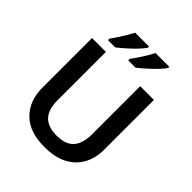

<svg xmlns="http://www.w3.org/2000/svg" viewBox="-254 -1092 1255 1255"><g transform="rotate(45 373.5 -464.0)"><path d="M659 -252Q659 -178 627.5 -118.5Q596 -59 532 -24.5Q468 10 370 10Q231 10 159 -62.5Q87 -135 87 -254V-714H215V-267Q215 -180 255 -139.5Q295 -99 374 -99Q430 -99 464.5 -118Q499 -137 515.5 -175.5Q532 -214 532 -268V-714H659ZM577 -928Q569 -915 551.5 -895Q534 -875 511 -853Q488 -831 465.5 -811.5Q443 -792 425 -778H357V-791Q371 -810 388.5 -836Q406 -862 422.5 -889Q439 -916 449 -938H577ZM390 -928Q382 -915 364.5 -895Q347 -875 324 -853Q301 -831 278.5 -811.5Q256 -792 238 -778H170V-791Q184 -810 201 -836Q218 -862 234 -889Q250 -916 262 -938H390Z"/></g></svg>

Font: Noto Sans Thai SemiBold
Style: Regular
Weight: 600
Version: Version 2.001